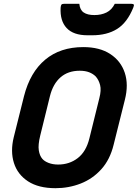

<svg xmlns="http://www.w3.org/2000/svg" viewBox="-20 -967 722 1007"><path d="M417 -720Q503 -720 558.5 -683.5Q614 -647 634.5 -585Q655 -523 635 -444L576 -208Q557 -130 511.5 -79.5Q466 -29 403.5 -4.5Q341 20 271 20Q182 20 127 -16Q72 -52 53 -112.5Q34 -173 52 -247L106 -463Q138 -588 217 -654Q296 -720 417 -720ZM191 -256Q179 -207 183.5 -178.5Q188 -150 202 -134Q213 -121 235 -112.5Q257 -104 285 -104Q344 -104 388 -138Q432 -172 449 -242L501 -452Q512 -494 505 -521Q498 -548 482 -566Q468 -580 447.5 -588Q427 -596 398 -596Q337 -596 297.5 -561.5Q258 -527 242 -463ZM582 -947H669Q679 -947 681.5 -943Q684 -939 679 -927Q647 -848 594 -815Q541 -782 464 -782H439Q365 -782 329.5 -820Q294 -858 298 -927Q299 -939 302.5 -943Q306 -947 316 -947H396Q399 -915 419 -901.5Q439 -888 475 -888Q511 -888 538.5 -901.5Q566 -915 582 -947Z"/></svg>

Font: Recursive Sn Lnr St
Style: Bold Italic
Weight: 700
Italic angle: -15°
Version: Version 1.079;hotconv 1.0.112;makeotfexe 2.5.65598; ttfautoh